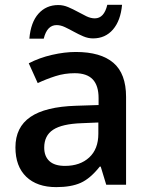

<svg xmlns="http://www.w3.org/2000/svg" viewBox="-20 -765 620 795"><path d="M43.9 0ZM419.9 0 397 -75.2H393.1Q354 -25.9 314.5 -8.1Q274.9 9.8 212.9 9.8Q133.3 9.8 88.6 -33.2Q43.9 -76.2 43.9 -154.8Q43.9 -238.3 106 -280.8Q168 -323.2 294.9 -327.1L388.2 -330.1V-358.9Q388.2 -410.6 364 -436.3Q339.8 -461.9 289.1 -461.9Q247.6 -461.9 209.5 -449.7Q171.4 -437.5 136.2 -420.9L99.1 -502.9Q143.1 -525.9 195.3 -537.8Q247.6 -549.8 293.9 -549.8Q397 -549.8 449.5 -504.9Q502 -460 502 -363.8V0ZM249 -78.1Q311.5 -78.1 349.4 -113Q387.2 -147.9 387.2 -210.9V-257.8L317.9 -254.9Q236.8 -252 200 -227.8Q163.1 -203.6 163.1 -153.8Q163.1 -117.7 184.6 -97.9Q206.1 -78.1 249 -78.1ZM365.2 -606Q344.7 -606 325 -614.5Q305.2 -623 286.1 -633.5Q267.1 -644 249 -652.6Q231 -661.1 214.4 -661.1Q174.8 -661.1 161.1 -605H101.6Q107.4 -672.9 139.4 -708.5Q171.4 -744.1 221.2 -744.1Q242.2 -744.1 262.2 -735.6Q282.2 -727.1 301.3 -716.6Q320.3 -706.1 338.1 -697.5Q356 -689 372.6 -689Q411.1 -689 424.3 -745.1H485.4Q479.5 -679.7 447.8 -642.8Q416 -606 365.2 -606Z"/></svg>

Font: Open Sans Semibold
Style: Regular
Weight: 600
Foundry: Ascender Corporation
Version: Version 1.10